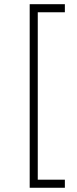

<svg xmlns="http://www.w3.org/2000/svg" viewBox="-20 -762 363 906"><path d="M120.1 124V-742.2H286.1V-704.1H158.2V85.9H286.1V124Z"/></svg>

Font: Montserrat Ultra Light
Style: Regular
Weight: 200
Designer: Julieta Ulanovsky
Foundry: Julieta Ulanovsky
Version: Version 3.001;PS 003.001;hotconv 1.0.70;makeotf.lib2.5.58329